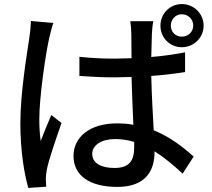

<svg xmlns="http://www.w3.org/2000/svg" viewBox="-20 -869 1040 943"><path d="M242 -756 132 -766C131 -739 128 -708 124 -683C112 -603 80 -412 80 -264C80 -128 99 -16 119 54L207 48C206 35 206 20 205 10C205 -2 207 -22 210 -36C220 -87 256 -189 282 -265L232 -304C216 -266 195 -217 180 -176C175 -213 173 -247 173 -283C173 -390 203 -598 221 -679C225 -697 235 -738 242 -756ZM819 -743C819 -774 842 -799 873 -799C904 -799 929 -775 929 -743C929 -712 904 -689 873 -689C842 -689 819 -712 819 -743ZM768 -743C768 -684 814 -637 873 -637C932 -637 980 -684 980 -743C980 -802 932 -849 873 -849C814 -849 768 -802 768 -743ZM639 -172V-145C639 -81 616 -44 542 -44C478 -44 433 -67 433 -113C433 -157 479 -186 546 -186C578 -186 609 -181 639 -172ZM733 -765H620C623 -746 625 -718 625 -701L626 -583L541 -581C482 -581 427 -584 370 -590V-496C429 -492 483 -489 541 -489L626 -491C628 -413 632 -326 635 -256C610 -261 583 -263 554 -263C420 -263 341 -195 341 -103C341 -7 420 49 556 49C695 49 739 -30 739 -122V-126C785 -97 830 -60 877 -16L931 -100C881 -145 817 -196 735 -229C731 -305 725 -396 723 -496C781 -500 837 -507 889 -515V-612C838 -602 782 -594 723 -589C724 -635 725 -678 726 -703C727 -723 729 -745 733 -765Z"/></svg>

Font: Noto Sans CJK SC Medium
Style: Regular
Weight: 500
Designer: Ryoko NISHIZUKA 西塚涼子 (kana, bopomofo & ideographs); Paul D. Hunt (Latin, Greek & Cyrillic); Sandoll Communications 산돌커뮤니
Foundry: Adobe
Version: Version 2.004;hotconv 1.0.118;makeotfexe 2.5.65603